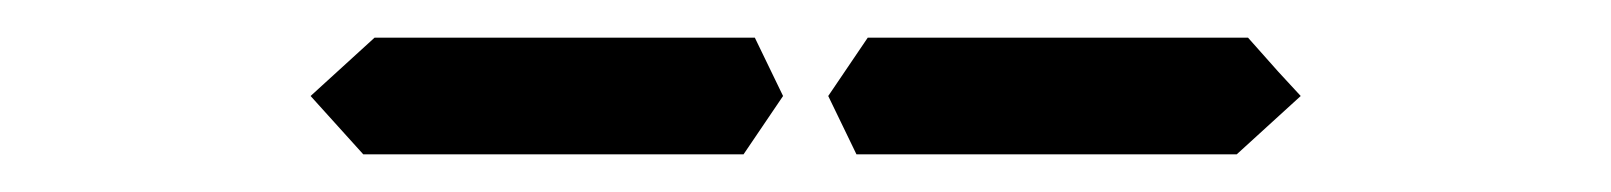

<svg xmlns="http://www.w3.org/2000/svg" viewBox="-20 -551 856 102"><path d="M381 -531 396 -500 375 -469H374H353H352H242H178H173L145 -500L179 -531H184H231H358H359H380ZM671 -500 637 -469H635H632H458H456H436H435L420 -500L441 -531H464H587H643L659 -513Z"/></svg>

Font: DSEG14 Classic
Style: Light Italic
Weight: 300
Designer: Keshikan(Twitter:@keshinomi_88pro)
Version: Version 0.46